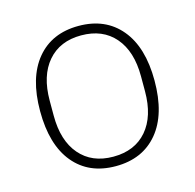

<svg xmlns="http://www.w3.org/2000/svg" viewBox="-84 -607 715 705"><g transform="rotate(-15 273.5 -254.5)"><path d="M56 -255Q56 -382 113.5 -451.5Q171 -521 273 -521Q375 -521 433 -451.5Q491 -382 491 -255Q491 -127 433 -57.5Q375 12 273 12Q171 12 113.5 -57.5Q56 -127 56 -255ZM447 -226V-283Q447 -378 401 -431.5Q355 -485 273 -485Q192 -485 146 -431.5Q100 -378 100 -283V-226Q100 -131 146 -77.5Q192 -24 273 -24Q355 -24 401 -77.5Q447 -131 447 -226Z"/></g></svg>

Font: Anuphan ExtraLight
Style: Regular
Weight: 200
Designer: Cadson Demak
Version: Version 3.001